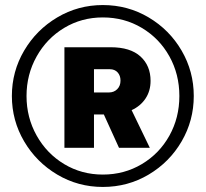

<svg xmlns="http://www.w3.org/2000/svg" viewBox="-20 -730 814 760"><path d="M747 -350Q747 -253 699 -170.5Q651 -88 568.5 -39Q486 10 387 10Q289 10 206.5 -39Q124 -88 75.5 -170.5Q27 -253 27 -350Q27 -447 75.5 -529.5Q124 -612 206.5 -661Q289 -710 387 -710Q486 -710 568.5 -661Q651 -612 699 -529.5Q747 -447 747 -350ZM690 -350Q690 -436 650.5 -507Q611 -578 541.5 -619.5Q472 -661 387 -661Q303 -661 234 -619.5Q165 -578 125 -506.5Q85 -435 85 -350Q85 -265 125 -193.5Q165 -122 234 -80.5Q303 -39 387 -39Q472 -39 541.5 -80.5Q611 -122 650.5 -193Q690 -264 690 -350ZM501 -294 573 -145H451L391 -277H352V-145H235V-543H418Q496 -543 536 -506.5Q576 -470 576 -410Q576 -370 556 -340Q536 -310 501 -294ZM352 -364H411Q431 -364 444 -377Q457 -390 457 -411Q457 -431 445.5 -443.5Q434 -456 415 -456H352Z"/></svg>

Font: Krub
Style: Bold
Weight: 700
Version: Version 1.000; ttfautohint (v1.6)